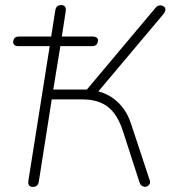

<svg xmlns="http://www.w3.org/2000/svg" viewBox="-20 -731 672 757"><path d="M109 6Q99 6 94.5 -0.5Q90 -7 92 -19L176 -549H53Q42 -549 36.5 -554Q31 -559 32 -568Q35 -587 55 -587H186L179 -569L198 -690Q201 -711 222 -711Q232 -711 236.5 -704.5Q241 -698 239 -686L221 -569L218 -587H345Q356 -587 362 -582Q368 -577 366 -568Q363 -549 343 -549H218L190 -378H326L310 -363L593 -700Q599 -707 606 -709Q613 -711 619 -709Q625 -707 629 -702.5Q633 -698 632 -691Q631 -684 624 -675L358 -359L336 -376Q373 -373 405 -356.5Q437 -340 461 -310.5Q485 -281 498 -239L570 -21Q573 -13 570.5 -7Q568 -1 562.5 2.5Q557 6 550.5 5.5Q544 5 538.5 1Q533 -3 530 -12L466 -210Q444 -280 405.5 -309.5Q367 -339 307 -339H184L133 -15Q130 6 109 6Z"/></svg>

Font: Nunito Variable Extra Light
Style: Italic
Weight: 200
Italic angle: -9°
Designer: Vernon Adams
Foundry: Vernon Adams
Version: Version 3.602